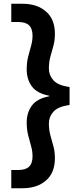

<svg xmlns="http://www.w3.org/2000/svg" viewBox="-20 -832 425 1021"><path d="M40 169V72H77Q116 72 134.5 54.5Q153 37 153 -1Q153 -28 145.5 -54.5Q138 -81 130 -112Q122 -143 122 -180Q122 -233 149.5 -270.5Q177 -308 242 -320V-323Q177 -335 149.5 -372.5Q122 -410 122 -463Q122 -501 130 -531.5Q138 -562 145.5 -589Q153 -616 153 -642Q153 -680 134.5 -697.5Q116 -715 77 -715H40V-812H100Q177 -812 224.5 -771Q272 -730 272 -652Q272 -617 264 -588Q256 -559 248 -531Q240 -503 240 -467Q240 -432 264 -405Q288 -378 350 -369V-274Q288 -265 264 -238Q240 -211 240 -176Q240 -141 248 -112Q256 -83 264 -54.5Q272 -26 272 9Q272 87 224.5 128Q177 169 100 169Z"/></svg>

Font: Host Grotesk Light SemiBold
Style: Regular
Weight: 600
Version: Version 1.003